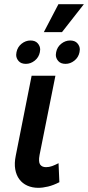

<svg xmlns="http://www.w3.org/2000/svg" viewBox="-20 -895 422 920"><path d="M190 -741 260 -875H382L277 -741ZM294 -589Q271 -589 259.2 -602.5Q247.5 -616 247.5 -632Q247.5 -638 249 -645Q254 -670 273.5 -685.5Q293 -701 316 -701Q339 -701 350.8 -687.5Q362.5 -674 362.5 -658Q362.5 -652 361 -645Q356 -620 336.5 -604.5Q317 -589 294 -589ZM104 -589Q81 -589 69.2 -602.5Q57.5 -616 57.5 -632Q57.5 -638 59 -645Q64 -670 83.5 -685.5Q103 -701 126 -701Q149 -701 160.8 -687.5Q172.5 -674 172.5 -658Q172.5 -652 171 -645Q166 -620 146.5 -604.5Q127 -589 104 -589ZM131.5 -532H245.5L169.5 -152Q163.5 -119.5 172.2 -106.8Q181 -94 200.5 -94Q215.5 -94 229.8 -99.2Q244 -104.5 260.5 -113L264.5 -22Q236.5 -7.5 210.5 -1.2Q184.5 5 163.5 5Q134.5 5 111 -5.5Q87.5 -16 72.8 -35.8Q58 -55.5 53 -84Q48 -112.5 55.5 -149Z"/></svg>

Font: Argentum Sans
Style: Italic
Weight: 400
Italic angle: -11.3099°
Designer: Julieta Ulanovsky, Owen Earl, Rasmus Andersson, Cristiano Sobral
Foundry: The Argentum Sans Project Authors
Version: Version 3.131; ttfautohint (v1.8.4.7-5d5b-dirty)